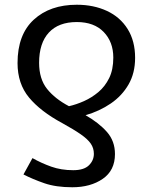

<svg xmlns="http://www.w3.org/2000/svg" viewBox="-20 -566 644 810"><path d="M285 224Q216 224 167 207Q118 190 79 170L117 101Q154 122 196 137Q238 152 289 152Q334 152 355 131.5Q376 111 376 83Q376 59 363 40Q350 21 320.5 0.5Q291 -20 242 -47Q151 -96 102.5 -154.5Q54 -213 54 -300Q54 -420 122.5 -483Q191 -546 304 -546Q375 -546 431 -520Q487 -494 518.5 -443.5Q550 -393 550 -322Q550 -258 522.5 -210Q495 -162 447.5 -129.5Q400 -97 341 -80Q397 -48 431 -9.5Q465 29 465 84Q465 153 413.5 188.5Q362 224 285 224ZM271 -118Q302 -125 334.5 -139.5Q367 -154 395 -177.5Q423 -201 440.5 -236.5Q458 -272 458 -323Q458 -389 417.5 -431Q377 -473 304 -473Q227 -473 186 -428.5Q145 -384 145 -301Q145 -233 178.5 -191Q212 -149 271 -118Z"/></svg>

Font: Noto Sans IKEA
Style: Regular
Weight: 400
Designer: Monotype Design Team
Foundry: Monotype Imaging Inc.
Version: Version 2.001